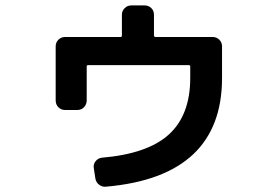

<svg xmlns="http://www.w3.org/2000/svg" viewBox="-20 -658 1040 719"><path d="M223.6 -246.1Q209 -246.1 198.7 -256.3Q188.5 -266.6 188.5 -282.2V-484.4Q188.5 -499 198.7 -509.3Q209 -519.5 223.6 -519.5H431.6Q436.5 -519.5 436.5 -525.4V-602.5Q436.5 -617.2 446.8 -627.4Q457 -637.7 471.7 -637.7H521.5Q536.1 -637.7 546.4 -627.9Q556.6 -618.2 556.6 -602.5V-525.4Q556.6 -520.5 561.5 -519.5H776.4Q791 -519.5 801.3 -509.3Q811.5 -499 811.5 -484.4V-366.2Q811.5 2.9 377.9 41Q363.3 43 351.1 33.7Q338.9 24.4 336.9 8.8L331.1 -29.3Q329.1 -43 337.9 -54.2Q346.7 -65.4 361.3 -67.4Q533.2 -82 612.8 -154.8Q692.4 -227.5 692.4 -366.2V-409.2Q692.4 -414.1 686.5 -414.1H309.6Q304.7 -414.1 304.7 -409.2V-282.2Q304.7 -267.6 294.9 -256.8Q285.2 -246.1 269.5 -246.1Z"/></svg>

Font: Rounded-L Mgen+ 1m bold
Style: Bold
Weight: 700
Designer: [Source Han Sans]
Ryoko NISHIZUKA  (kana & ideographs); Paul D. Hunt (Latin, Greek & Cyrillic); Wenlong ZHANG  (bopomofo
Version: Version 1.059.20150602